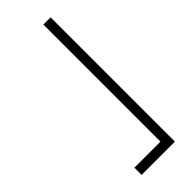

<svg xmlns="http://www.w3.org/2000/svg" viewBox="33 -606 865 865"><g transform="rotate(45 466.0 -173.0)"><path d="M862 -279H70V-233H816V-67H862Z"/></g></svg>

Font: Coconat
Style: Bold
Weight: 900
Width: 8
Designer: Sara Lavazza
Foundry: Collletttivo
Version: Version 1.000;Glyphs 3.2 (3217)